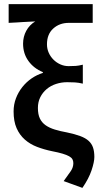

<svg xmlns="http://www.w3.org/2000/svg" viewBox="-20 -726 490 932"><path d="M380 186 289 153Q312 122 324 104Q336 86 336 66Q336 55 331.5 47Q327 39 315.5 32.5Q304 26 284 20Q264 14 233 8Q194 0 160 -13Q126 -26 100.5 -48.5Q75 -71 60.5 -104Q46 -137 46 -185Q46 -219 57.5 -249Q69 -279 88.5 -303.5Q108 -328 133.5 -345.5Q159 -363 188 -372V-376Q144 -394 118 -430Q92 -466 92 -514Q92 -548 107.5 -576.5Q123 -605 151 -622Q134 -621 120 -620.5Q106 -620 91.5 -619Q77 -618 60.5 -617Q44 -616 22 -615V-706H430V-615H314Q269 -615 238.5 -587.5Q208 -560 208 -511Q208 -489 216.5 -470Q225 -451 239.5 -436.5Q254 -422 273 -413.5Q292 -405 313 -405Q333 -405 347.5 -406Q362 -407 382 -412V-320Q361 -325 343.5 -326Q326 -327 306 -327Q278 -327 252 -318.5Q226 -310 206.5 -293.5Q187 -277 175.5 -254Q164 -231 164 -202Q164 -171 173.5 -151Q183 -131 201.5 -118Q220 -105 246.5 -97Q273 -89 306 -83Q344 -75 369.5 -65.5Q395 -56 410 -42.5Q425 -29 431.5 -10Q438 9 438 36Q438 60 424.5 100.5Q411 141 380 186Z"/></svg>

Font: Giro Semibold
Style: Regular
Weight: 600
Designer: Paul D. Hunt
Foundry: Adobe Systems Incorporated
Version: Version 1.000;PS 1.0;hotconv 1.0.88;makeotf.lib2.5.647800